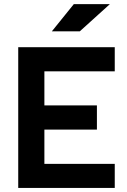

<svg xmlns="http://www.w3.org/2000/svg" viewBox="-20 -926 626 946"><path d="M69.8 0V-693.4H545.4V-574.7H198.7V-406.7H457.5V-287.6H198.7V-118.7H545.4V0ZM235.4 -771.5 343.8 -905.8H521.5L373 -771.5Z"/></svg>

Font: CaskaydiaMono NF
Style: Bold
Weight: 700
Designer: Aaron Bell
Foundry: Saja Typeworks
Version: Version 2111.001; ttfautohint (v1.8.4);Nerd Fonts 3.1.1